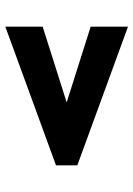

<svg xmlns="http://www.w3.org/2000/svg" viewBox="90 -670 500 720"><g transform="rotate(90 340.0 -310.0)"><path d="M80 -80V-220L364 -310L80 -400V-540L600 -350V-270Z"/></g></svg>

Font: Goli Bold
Style: Regular
Weight: 700
Designer: jaikishan Patel
Foundry: MagicType
Version: Version 1.000